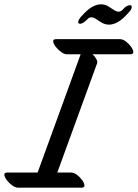

<svg xmlns="http://www.w3.org/2000/svg" viewBox="-81 -833 637 888"><path d="M296 35H2Q-10 35 -24.5 24.5Q-39 14 -49.5 0Q-60 -14 -61 -24.5Q-62 -35 -47 -35H93L292 -582H228Q216 -582 201.5 -592.5Q187 -603 176.5 -617Q166 -631 165 -641.5Q164 -652 179 -652H473Q487 -652 501 -641.5Q515 -631 525 -617Q535 -603 535.5 -592.5Q536 -582 522 -582H347Q358 -572 364.5 -560Q371 -548 368 -540L184 -35H247Q261 -35 275 -24.5Q289 -14 299 0Q309 14 309.5 24.5Q310 35 296 35ZM295 -757Q323 -789 345 -801Q367 -813 385 -813Q404 -813 418.5 -804.5Q433 -796 445 -787.5Q457 -779 468 -779Q478 -779 487 -789Q496 -800 505 -804.5Q514 -809 519 -809Q532 -809 527 -794Q526 -790 522.5 -785Q519 -780 514 -775Q486 -743 464 -731Q442 -719 424 -719Q406 -719 391 -727.5Q376 -736 364 -744.5Q352 -753 341 -753Q331 -753 322 -743Q313 -733 304 -728Q295 -723 290 -723Q277 -723 282 -738Q284 -742 287 -747Q290 -752 295 -757Z"/></svg>

Font: Story Script
Style: Regular
Weight: 400
Designer: Lana Roulhac, Ben Buysse
Version: Version 1.000; ttfautohint (v1.8.4.7-5d5b)